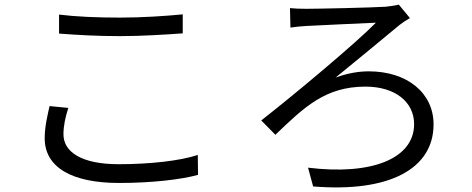

<svg xmlns="http://www.w3.org/2000/svg" viewBox="-20 -765 2040 829"><path d="M235 -702V-620C314 -614 399 -609 499 -609C592 -609 701 -616 769 -621V-703C697 -696 595 -689 499 -689C399 -689 307 -693 235 -702ZM275 -299 194 -307C185 -266 173 -219 173 -168C173 -42 291 25 494 25C636 25 763 10 835 -10L834 -96C759 -71 630 -56 492 -56C332 -56 254 -109 254 -185C254 -222 262 -259 275 -299Z M1232 -730 1234 -646C1255 -649 1283 -652 1305 -653C1355 -656 1542 -664 1603 -667C1518 -580 1254 -359 1108 -245L1169 -183C1294 -303 1385 -391 1558 -391C1686 -391 1768 -325 1768 -229C1768 -81 1587 -7 1310 -41L1332 40C1663 67 1852 -37 1852 -228C1852 -364 1738 -457 1572 -457C1532 -457 1483 -450 1429 -430C1512 -498 1632 -596 1706 -658C1716 -666 1737 -680 1750 -687L1702 -745C1687 -741 1663 -738 1646 -736C1583 -732 1355 -727 1302 -727C1275 -727 1250 -728 1232 -730Z"/></svg>

Font: Source Han Sans KR
Style: Regular
Weight: 400
Designer: Ryoko NISHIZUKA 西塚涼子 (kana, bopomofo & ideographs); Paul D. Hunt (Latin, Greek & Cyrillic); Sandoll Communications 산돌커뮤니
Foundry: Adobe
Version: Version 2.004;hotconv 1.0.118;makeotfexe 2.5.65603